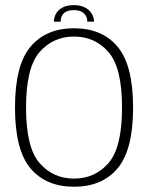

<svg xmlns="http://www.w3.org/2000/svg" viewBox="-20 -706 582 730"><path d="M261.5 4Q368 4 427 -65.8Q486 -135.5 486 -297Q486 -458.5 427 -528.5Q368 -598.5 261.5 -598.5Q155 -598.5 96 -528.5Q37 -458.5 37 -297Q37 -135.5 96 -65.8Q155 4 261.5 4ZM261.5 -27Q182 -27 130.5 -86Q79 -145 79 -297Q79 -449 130.5 -508Q182 -567 261.5 -567Q341 -567 392.5 -508Q444 -449 444 -297Q444 -145 392.5 -86Q341 -27 261.5 -27ZM261.5 -686.5Q235.5 -686.5 218.5 -677.8Q201.5 -669 193.2 -654.5Q185 -640 185 -623.5H210.5Q210.5 -635 215 -645Q219.5 -655 230.5 -661.2Q241.5 -667.5 261.5 -667.5Q279.5 -667.5 290.5 -661.2Q301.5 -655 306.8 -645Q312 -635 312 -623.5H337.5Q337.5 -640 328.5 -654.5Q319.5 -669 302.5 -677.8Q285.5 -686.5 261.5 -686.5Z"/></svg>

Font: Anybody Thin ExtraLight
Style: Regular
Weight: 250
Version: Version 1.113;gftools[0.9.25]